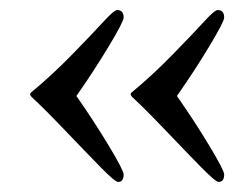

<svg xmlns="http://www.w3.org/2000/svg" viewBox="-20 -413 466 382"><path d="M43 -230Q83 -263 124 -305Q165 -347 186 -370Q207 -393 213 -393Q226 -393 226 -378Q226 -370 196.5 -321Q167 -272 132 -222Q167 -172 196.5 -123Q226 -74 226 -66Q226 -51 215 -51Q209 -51 180.5 -80Q152 -109 110 -153Q68 -197 43 -220Q37 -226 43 -230ZM243 -230Q283 -263 324 -305Q365 -347 386 -370Q407 -393 413 -393Q426 -393 426 -378Q426 -370 396.5 -321Q367 -272 332 -222Q367 -172 396.5 -123Q426 -74 426 -66Q426 -51 415 -51Q409 -51 380.5 -80Q352 -109 310 -153Q268 -197 243 -220Q237 -226 243 -230Z"/></svg>

Font: Academico
Style: Regular
Weight: 400
Foundry: Steinberg Media Technologies GmbH
Version: Version 0.902